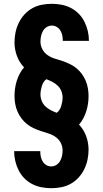

<svg xmlns="http://www.w3.org/2000/svg" viewBox="-20 -843 540 1006"><path d="M248 143Q222 143 196.5 138Q171 133 148 121Q125 109 107 90.5Q89 72 77.5 49Q66 26 60 0.5Q54 -25 54 -51H191Q191 -37 193.5 -23.5Q196 -10 203 2Q210 14 222 21.5Q234 29 248 29Q263 29 275.5 21Q288 13 295 0.5Q302 -12 305 -26.5Q308 -41 308 -55Q308 -76 298 -95Q288 -114 270.5 -126Q253 -138 233 -144Q213 -150 193.5 -156.5Q174 -163 155 -172Q136 -181 120 -194Q104 -207 91.5 -224Q79 -241 71 -260Q63 -279 59.5 -299.5Q56 -320 56 -341Q56 -361 59 -381Q62 -401 68 -420Q74 -439 83.5 -457Q93 -475 106 -490Q81 -516 68.5 -550.5Q56 -585 56 -621Q56 -648 61.5 -674Q67 -700 78.5 -723.5Q90 -747 108 -767Q126 -787 149.5 -800Q173 -813 199 -818Q225 -823 252 -823Q278 -823 303.5 -818Q329 -813 352 -801Q375 -789 393 -770.5Q411 -752 422.5 -729Q434 -706 440 -680.5Q446 -655 446 -629H309Q309 -643 306.5 -656.5Q304 -670 297 -682Q290 -694 278 -701.5Q266 -709 252 -709Q237 -709 224.5 -701Q212 -693 205 -680.5Q198 -668 195 -653.5Q192 -639 192 -625Q192 -604 202 -585Q212 -566 229.5 -554Q247 -542 267 -536Q287 -530 306.5 -523.5Q326 -517 345 -508Q364 -499 380 -486Q396 -473 408.5 -456Q421 -439 429 -420Q437 -401 440.5 -380.5Q444 -360 444 -339Q444 -319 441 -299Q438 -279 432 -260Q426 -241 416.5 -223Q407 -205 394 -190Q419 -164 431.5 -129.5Q444 -95 444 -59Q444 -32 438.5 -6Q433 20 421.5 43.5Q410 67 392 87Q374 107 350.5 120Q327 133 301 138Q275 143 248 143ZM277 -252Q286 -258 292 -268Q298 -278 301 -288.5Q304 -299 306 -310Q308 -321 308 -332Q308 -349 301.5 -365.5Q295 -382 282.5 -394Q270 -406 254.5 -414Q239 -422 223 -428Q214 -422 208 -412Q202 -402 199 -391.5Q196 -381 194 -370Q192 -359 192 -348Q192 -331 198.5 -314.5Q205 -298 217.5 -286Q230 -274 245.5 -266Q261 -258 277 -252Z"/></svg>

Font: Iosevka SS18 Heavy
Style: Regular
Weight: 900
Monospace: yes
Designer: Belleve Invis
Foundry: Belleve Invis
Version: Version 25.1.1; ttfautohint (v1.8.4)